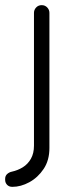

<svg xmlns="http://www.w3.org/2000/svg" viewBox="-40 -529 301 746"><path d="M152 46Q152 94 129.5 127.5Q107 161 74 179Q41 197 8 197Q-5 197 -12.5 189Q-20 181 -20 170V166Q-20 154 -12 147Q-4 140 6 138Q29 133 48.5 121Q68 109 80 88Q92 67 92 37V-479Q92 -491 100.5 -500Q109 -509 122 -509Q135 -509 143.5 -500Q152 -491 152 -479Z"/></svg>

Font: zvoove
Style: Regular
Weight: 400
Designer: Vernon Adams (Nunito) & Andrew Paglinawan (Quicksand)
Foundry: zvoove
Version: Version 3.006